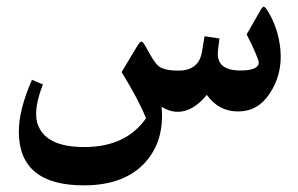

<svg xmlns="http://www.w3.org/2000/svg" viewBox="-20 -333 887 572"><path d="M457 -132.8Q476.6 -122.1 512.2 -122.6Q573.2 -123 582 -180.2L589.4 -225.1L633.8 -218.3L629.4 -183.1Q622.1 -123 695.8 -123Q750 -123 751 -146.5Q751 -151.9 741.7 -173.8Q731.4 -198.7 714.8 -230.5L757.3 -304.7Q762.7 -313.5 766.1 -313Q770.5 -312 777.3 -300.8Q809.6 -248.5 815.4 -184.6Q821.8 -112.3 783.7 -54.7Q748.5 -1 689.9 -1Q631.8 -0.5 596.2 -50.3Q554.7 0 510.3 0Q486.3 0.5 461.4 -14.6Q470.7 86.9 412.1 151.4Q350.1 219.2 229.5 219.2Q132.8 219.2 84.5 179.2Q36.6 139.6 36.1 60.5Q35.6 -4.9 75.2 -95.2L107.9 -81.5Q94.7 -48.3 89.8 -19.5Q85 12.2 90.8 32.7Q112.8 106 233.4 105Q355 104.5 415 19.5Q394 -34.2 342.3 -118.2L387.7 -193.8Q396.5 -209 401.4 -209Q405.3 -209 411.6 -198.2Q415 -192.9 424.3 -175.8Q443.8 -140.1 457 -132.8Z"/></svg>

Font: Parastoo Print
Style: Print-Bold
Weight: 700
Foundry: Saber Rastikerdar (saber.rastikerdar@gmail.com)
Version: Version 1.0.0-alpha3